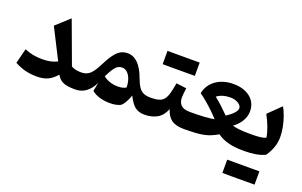

<svg xmlns="http://www.w3.org/2000/svg" viewBox="-96 -1026 2678 1700"><g transform="rotate(20 1243.0 -176.0)"><path d="M364.3 -181.6 219.7 -466.3 346.2 -581.5 494.1 -181.2Q528.8 -160.2 586.9 -160.2H587.4V0H586.9Q513.7 0 475.8 -16.4Q438 -32.7 414.1 -75.7Q379.9 -34.2 337.4 -12.7Q294.9 8.8 230.5 8.8Q171.4 8.8 121.3 -3.9Q71.3 -16.6 20.5 -43.9L56.2 -184.6Q130.4 -151.9 223.1 -151.9Q264.6 -151.9 298.8 -158.9Q333 -166 364.3 -181.6Z M919.4 -460.9Q1029.3 -460.9 1091.8 -290Q1110.4 -239.7 1129.6 -211.4Q1148.9 -183.1 1175.3 -171.6Q1201.7 -160.2 1241.2 -160.2H1241.7V0H1241.2Q1187 0 1152.1 -27.1Q1117.2 -54.2 1083.5 -122.6Q1075.7 -98.1 1063.7 -74Q1051.8 -49.8 1039.1 -32.2Q1026.4 -14.6 1015.6 -9.3Q977.1 8.8 917.5 8.8Q868.7 8.8 822.8 -4.4Q776.9 -17.6 746.6 -43.5L762.2 -125.5Q737.3 -69.3 693.6 -34.7Q649.9 0 587.4 0Q577.6 0 572.8 -7.8Q567.9 -15.6 567.9 -36.6V-123.5Q567.9 -144 572.8 -152.1Q577.6 -160.2 587.4 -160.2Q637.2 -160.2 667.7 -187.7Q698.2 -215.3 726.1 -270Q763.2 -344.7 793 -386.2Q822.8 -427.7 852.5 -444.3Q882.3 -460.9 919.4 -460.9ZM915.5 -324.7Q893.6 -324.7 875.5 -313.7Q857.4 -302.7 839.1 -275.4Q820.8 -248 796.9 -199.7Q818.4 -180.2 855 -167Q891.6 -153.8 934.6 -153.8Q984.4 -153.8 1012.7 -172.4Q1010.7 -240.2 983.9 -282.5Q957 -324.7 915.5 -324.7Z M1544.9 -475.6 1394.5 -475.1H1321.3Q1287.1 -475.1 1241.7 -475.6V-600.6H1544.9ZM1241.7 0Q1231.9 0 1227.1 -7.8Q1222.2 -15.6 1222.2 -36.6V-123.5Q1222.2 -144.5 1227.1 -152.3Q1231.9 -160.2 1241.7 -160.2Q1289.6 -160.2 1319.1 -168.9Q1348.6 -177.7 1366 -199.5Q1383.3 -221.2 1394 -259.8Q1404.8 -298.3 1415 -357.9L1511.2 -346.2Q1507.8 -320.8 1505.1 -297.9Q1502.4 -274.9 1502.4 -256.3Q1502.4 -212.4 1527.8 -186.3Q1553.2 -160.2 1613.8 -160.2H1614.3V0H1613.8Q1537.6 0 1496.8 -29.1Q1456.1 -58.1 1436 -123Q1411.6 -58.1 1361.6 -29.1Q1311.5 0 1241.7 0Z M1893.1 -525.4Q1959 -525.4 2008.1 -503.4Q2057.1 -481.4 2084.5 -441.7Q2111.8 -401.9 2111.8 -348.1Q2111.8 -297.4 2084 -252.2Q2056.2 -207 2012.7 -177.2Q2063 -160.2 2169.9 -160.2H2170.4V0H2169.9Q2088.4 0 2028.6 -16.4Q1968.8 -32.7 1927.2 -64Q1895.5 -45.9 1866.7 -33.4Q1837.9 -21 1804.2 -13.7Q1770.5 -6.3 1725.1 -3.2Q1679.7 0 1614.3 0Q1608.9 0 1601.8 -7.8Q1594.7 -15.6 1594.7 -36.6V-123.5Q1594.7 -144.5 1600.6 -152.3Q1606.4 -160.2 1614.3 -160.2Q1697.8 -160.2 1751.7 -164.1Q1805.7 -168 1840.3 -174.3Q1818.8 -199.7 1785.4 -231.9Q1752 -264.2 1714.8 -295.7Q1677.7 -327.1 1646 -349.6Q1663.1 -431.2 1729.7 -478.3Q1796.4 -525.4 1893.1 -525.4ZM1906.7 -403.8Q1832 -403.8 1781.7 -366.2Q1814.5 -340.8 1851.1 -306.9Q1887.7 -272.9 1921.9 -238.3Q1962.9 -264.6 1988 -291.7Q2013.2 -318.8 2013.2 -339.8Q2013.2 -365.7 1981.7 -384.8Q1950.2 -403.8 1906.7 -403.8Z M2371.1 248.5 2220.7 249H2147.5Q2113.3 249 2067.9 248.5V123.5H2371.1ZM2170.4 0Q2160.6 0 2155.8 -7.8Q2150.9 -15.6 2150.9 -36.6V-123.5Q2150.9 -144.5 2155.8 -152.3Q2160.6 -160.2 2170.4 -160.2H2208Q2244.1 -160.2 2275.6 -164.1Q2307.1 -168 2327.6 -177.2Q2321.3 -221.7 2301.8 -272.9Q2282.2 -324.2 2254.4 -376.5L2370.6 -489.7Q2389.6 -456.5 2405.5 -411.9Q2421.4 -367.2 2431.2 -318.4Q2440.9 -269.5 2440.9 -223.6Q2440.9 -174.3 2424.8 -127.7Q2408.7 -81.1 2377.4 -35.2Q2335.9 -16.1 2289.8 -8.1Q2243.7 0 2185.5 0Z"/></g></svg>

Font: Pinar-DS3-FD Bold
Style: Regular
Weight: 700
Designer: Amin Abedi
Version: Version 3.000